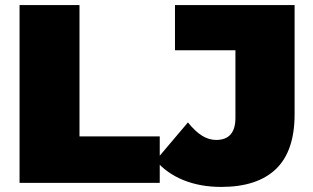

<svg xmlns="http://www.w3.org/2000/svg" viewBox="-20 -720 1231 756"><path d="M57 0V-700H293V-183H609V0ZM851 16Q769 16 703 -10.5Q637 -37 593 -88L720 -238Q748 -203 775 -186Q802 -169 831 -169Q907 -169 907 -256V-522H669V-700H1140V-270Q1140 -125 1066.5 -54.5Q993 16 851 16Z"/></svg>

Font: Montserrat-Alt1 Black
Style: Regular
Weight: 900
Designer: Differentunic
Foundry: Differentunic
Version: Version 7.222